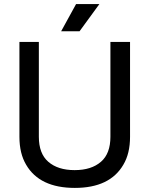

<svg xmlns="http://www.w3.org/2000/svg" viewBox="-20 -905 714 939"><path d="M616 -236Q616 -154 583 -99Q517 14 346 14Q174 14 108 -99Q75 -154 75 -236V-700H170V-236Q170 -154 216 -114Q263 -73 345 -73Q427 -73 474 -114Q520 -154 520 -236V-700H616ZM279 -752 352 -885H466L369 -752Z"/></svg>

Font: Rilu
Style: Bold
Weight: 500
Designer: Alí Sinisterra
Foundry: Alí Sinisterra
Version: ""